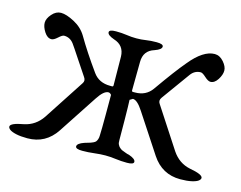

<svg xmlns="http://www.w3.org/2000/svg" viewBox="-69 -519 791 631"><g transform="rotate(15 327.0 -203.5)"><path d="M295 -329Q294 -367 258 -378Q235 -386 235 -396Q235 -405 258 -405Q278 -405 294.5 -402.5Q311 -400 328 -400Q345 -400 360.5 -402.5Q376 -405 396 -405Q419 -405 419 -396Q419 -386 396 -378Q360 -367 360 -328Q359 -277 359 -231Q359 -226 366 -227Q369 -227 370 -227Q407 -227 427 -255Q479 -329 508 -363Q552 -417 591 -417Q608 -417 621.5 -401.5Q635 -386 635 -372Q635 -358 624.5 -341.5Q614 -325 600 -325Q592 -325 580 -336Q568 -347 562 -347Q542 -347 529 -330Q501 -292 459 -233Q451 -222 458 -212L548 -74Q571 -40 609 -32Q654 -24 654 -12Q654 -7 647.5 -2Q641 3 625.5 6.5Q610 10 587 10Q525 10 490 -43L404 -174Q384 -205 369 -205L359 -199Q360 -180 360.5 -132Q361 -84 361 -62Q361 -57 361.5 -53.5Q362 -50 364 -46.5Q366 -43 367.5 -41Q369 -39 372.5 -36.5Q376 -34 377.5 -33Q379 -32 384 -30.5Q389 -29 390.5 -28Q392 -27 397.5 -25.5Q403 -24 404 -24Q427 -16 427 -6Q427 3 404 3Q384 3 365.5 0.5Q347 -2 330 -2Q313 -2 292.5 0.5Q272 3 252 3Q229 3 229 -6Q229 -16 252 -24Q255 -25 262 -27Q269 -29 272 -30Q275 -31 280.5 -33.5Q286 -36 288.5 -39Q291 -42 293 -47.5Q295 -53 295 -60Q296 -82 296 -131.5Q296 -181 296 -199Q291 -205 286 -205Q270 -205 250 -174L164 -43Q129 10 67 10Q44 10 28.5 6.5Q13 3 6.5 -2Q0 -7 0 -12Q0 -24 45 -32Q83 -40 106 -74L196 -212Q203 -222 195 -233Q186 -246 161 -284Q136 -322 130 -330Q117 -347 97 -347Q91 -347 79 -336Q67 -325 59 -325Q45 -325 34.5 -341.5Q24 -358 24 -372Q24 -386 37.5 -401.5Q51 -417 68 -417Q86 -417 113.5 -402.5Q141 -388 156 -363Q184 -315 227 -255Q247 -227 285 -227Q286 -227 289 -227Q296 -226 296 -231Q296 -278 295 -329Z"/></g></svg>

Font: EB Garamond
Style: SC
Weight: 400
Version: Version 000.010